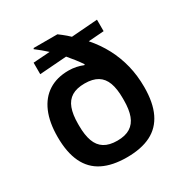

<svg xmlns="http://www.w3.org/2000/svg" viewBox="-170 -855 954 998"><g transform="rotate(-30 307.0 -355.5)"><path d="M307 12Q221 12 163 -17Q105 -46 76 -106.5Q47 -167 47 -260Q47 -347 73 -407.5Q99 -468 148.5 -499.5Q198 -531 268 -531Q291 -531 313 -526.5Q335 -522 354 -514L358 -517Q344 -538 328 -558.5Q312 -579 294 -600L132 -588V-657L232 -664Q217 -678 200.5 -691.5Q184 -705 167 -718L171 -723H313Q324 -715 334 -707Q344 -699 353.5 -691Q363 -683 372 -674L529 -686V-617L436 -610Q479 -561 508 -506Q537 -451 552 -390Q567 -329 567 -260Q567 -167 538 -106.5Q509 -46 451.5 -17Q394 12 307 12ZM307 -88Q355 -88 384.5 -106.5Q414 -125 427.5 -161.5Q441 -198 441 -253V-266Q441 -322 427.5 -358.5Q414 -395 384.5 -413Q355 -431 307 -431Q259 -431 229.5 -413Q200 -395 186.5 -358.5Q173 -322 173 -267V-255Q173 -199 186.5 -162Q200 -125 229.5 -106.5Q259 -88 307 -88Z"/></g></svg>

Font: Archivo SemiBold SemiBold
Style: Regular
Weight: 600
Version: Version 2.001